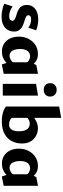

<svg xmlns="http://www.w3.org/2000/svg" viewBox="780 -1542 778 2377"><g transform="rotate(90 1168.5 -354.0)"><path d="M186 15Q156 15 126.5 10.5Q97 6 71 -1.5Q45 -9 27 -19L60 -122Q85 -102 118 -90.5Q151 -79 179 -79Q211 -79 224.5 -90.5Q238 -102 238 -117Q238 -134 224 -144.5Q210 -155 187.5 -162Q165 -169 140 -177Q115 -185 92.5 -199Q70 -213 56 -236Q42 -259 42 -297Q42 -344 65.5 -375.5Q89 -407 129.5 -423Q170 -439 221 -439Q255 -439 292 -432Q329 -425 356 -412L322 -315Q303 -334 272.5 -342.5Q242 -351 224 -351Q193 -351 181 -341Q169 -331 169 -318Q169 -301 183.5 -291.5Q198 -282 221 -274.5Q244 -267 270 -258.5Q296 -250 318.5 -236Q341 -222 356 -198.5Q371 -175 371 -137Q371 -108 360.5 -81Q350 -54 328 -32.5Q306 -11 271 2Q236 15 186 15Z M619 11Q563 11 521 -16Q479 -43 456.5 -90.5Q434 -138 434 -199Q434 -266 462 -319.5Q490 -373 538 -404Q586 -435 648 -435Q690 -435 720 -421Q750 -407 769.5 -382.5Q789 -358 799 -327L763 -285Q748 -312 725.5 -325Q703 -338 678 -338Q650 -338 629 -323.5Q608 -309 597.5 -281.5Q587 -254 587 -217Q587 -175 596.5 -145.5Q606 -116 625 -100Q644 -84 670 -84Q692 -84 716.5 -96Q741 -108 761 -139L803 -101Q782 -67 755 -42Q728 -17 694 -3Q660 11 619 11ZM778 12 751 -74V-347L786 -415L894 -436V-11Z M1019 0V-412L1164 -436V0ZM1093 -507Q1055 -507 1032.5 -528.5Q1010 -550 1010 -586Q1010 -622 1032.5 -644.5Q1055 -667 1093 -667Q1130 -667 1153 -644.5Q1176 -622 1176 -586Q1176 -550 1153 -528.5Q1130 -507 1093 -507Z M1481 12Q1420 12 1371 -3Q1322 -18 1299 -41L1440 -110Q1455 -94 1476.5 -86Q1498 -78 1521 -78Q1552 -78 1570.5 -93.5Q1589 -109 1597.5 -136Q1606 -163 1606 -199Q1606 -247 1593.5 -277Q1581 -307 1560.5 -320.5Q1540 -334 1515 -334Q1484 -334 1457.5 -318Q1431 -302 1411 -272L1365 -315Q1387 -345 1417.5 -372Q1448 -399 1487 -417Q1526 -435 1574 -435Q1606 -435 1638 -423Q1670 -411 1697.5 -386.5Q1725 -362 1741 -324.5Q1757 -287 1757 -236Q1757 -171 1729 -114.5Q1701 -58 1640 -23Q1579 12 1481 12ZM1299 -41V-698L1440 -723V-110Z M2006 11Q1950 11 1908 -16Q1866 -43 1843.5 -90.5Q1821 -138 1821 -199Q1821 -266 1849 -319.5Q1877 -373 1925 -404Q1973 -435 2035 -435Q2077 -435 2107 -421Q2137 -407 2156.5 -382.5Q2176 -358 2186 -327L2150 -285Q2135 -312 2112.5 -325Q2090 -338 2065 -338Q2037 -338 2016 -323.5Q1995 -309 1984.5 -281.5Q1974 -254 1974 -217Q1974 -175 1983.5 -145.5Q1993 -116 2012 -100Q2031 -84 2057 -84Q2079 -84 2103.5 -96Q2128 -108 2148 -139L2190 -101Q2169 -67 2142 -42Q2115 -17 2081 -3Q2047 11 2006 11ZM2165 12 2138 -74V-347L2173 -415L2281 -436V-11Z"/></g></svg>

Font: Ysabeau Infant ExtraBold
Style: Regular
Weight: 800
Designer: Christian Thalmann (Catharsis Fonts)
Version: Version 2.001;gftools[0.9.30]; featfreeze: ss01,ss02,lnum